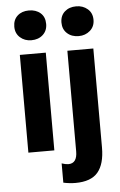

<svg xmlns="http://www.w3.org/2000/svg" viewBox="-61 -781 628 1002"><g transform="rotate(-5 253.5 -280.0)"><path d="M198 -512H62V0H198ZM46 -661Q46 -626 70 -604.5Q94 -583 129 -583Q166 -583 189.5 -604.5Q213 -626 213 -661Q213 -698 189.5 -718.5Q166 -739 129 -739Q92 -739 69 -718Q46 -697 46 -661ZM293 179Q375 179 411 136Q447 93 447 7V-512H311V15Q311 78 265 78Q251 78 230 71V172Q263 179 293 179ZM293 -661Q293 -626 316.5 -604.5Q340 -583 377 -583Q412 -583 436.5 -604.5Q461 -626 461 -661Q461 -697 436.5 -718Q412 -739 377 -739Q340 -739 316.5 -718Q293 -697 293 -661Z"/></g></svg>

Font: Geom SemiBold
Style: Bold
Weight: 600
Version: Version 1.102